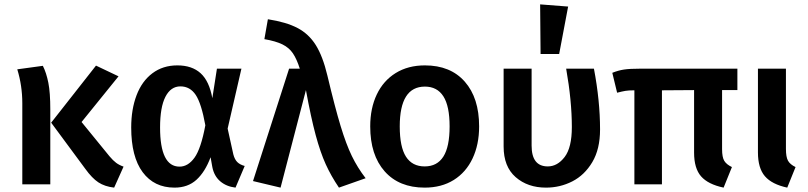

<svg xmlns="http://www.w3.org/2000/svg" viewBox="-20 -843 3696 878"><path d="M353 -285 481 -128Q497 -109 511 -98.5Q525 -88 545 -81L502 15Q459 10 430 -9Q401 -28 370 -71L214 -282L419 -543L522 -494ZM210 -342V0H82V-371Q82 -451 59 -526L176 -542Q192 -510 201 -465Q210 -420 210 -342Z M951 -394 972 -529H1084L1021 -255L1047 -137Q1053 -114 1065 -102Q1077 -90 1099 -84L1057 15Q1015 10 987 -14Q959 -38 951 -79L943 -124Q918 -57 878.5 -21Q839 15 778 15Q685 15 632.5 -55.5Q580 -126 580 -260Q580 -343 604.5 -407.5Q629 -472 677 -508Q725 -544 791 -544Q858 -544 897.5 -508Q937 -472 951 -394ZM712 -260Q712 -81 801 -81Q840 -81 869.5 -122Q899 -163 919 -270Q901 -370 875 -409Q849 -448 805 -448Q761 -448 736.5 -400.5Q712 -353 712 -260Z M1477 -498Q1512 -351 1537.5 -267Q1563 -183 1589 -129.5Q1615 -76 1652 -28L1530 15Q1494 -38 1469.5 -92Q1445 -146 1423.5 -225.5Q1402 -305 1379 -431L1263 15L1137 -15L1302 -529H1351Q1337 -573 1319.5 -599Q1302 -625 1271.5 -640Q1241 -655 1189 -664L1205 -755Q1289 -742 1340.5 -715Q1392 -688 1424 -637Q1456 -586 1477 -498Z M2171 -265Q2171 -182 2141 -118.5Q2111 -55 2055 -20Q1999 15 1922 15Q1805 15 1739 -59.5Q1673 -134 1673 -265Q1673 -348 1703 -411Q1733 -474 1789.5 -509Q1846 -544 1923 -544Q2040 -544 2105.5 -469.5Q2171 -395 2171 -265ZM1808 -265Q1808 -171 1836.5 -126.5Q1865 -82 1922 -82Q1979 -82 2007.5 -127Q2036 -172 2036 -265Q2036 -358 2007.5 -402.5Q1979 -447 1923 -447Q1808 -447 1808 -265Z M2724 -251Q2724 -161 2688.5 -101.5Q2653 -42 2597 -13.5Q2541 15 2477 15Q2393 15 2338 -33Q2283 -81 2283 -173V-529H2411V-177Q2411 -82 2485 -82Q2529 -82 2562 -125Q2595 -168 2595 -262Q2595 -382 2569 -529H2696Q2724 -382 2724 -251ZM2578 -813 2537 -596H2452L2450 -823Z M3282 -431V-161Q3282 -124 3292 -107.5Q3302 -91 3327 -79L3289 15Q3218 0 3186 -36.5Q3154 -73 3154 -145V-431L3007 -430V0H2881V-430Q2855 -430 2840 -427.5Q2825 -425 2802 -419L2780 -510Q2807 -521 2833.5 -525Q2860 -529 2909 -529H3352V-431Z M3574 -162Q3574 -125 3583.5 -108Q3593 -91 3618 -79L3580 15Q3510 0 3478 -37Q3446 -74 3446 -146V-529H3574Z"/></svg>

Font: Fira Sans Medium
Style: Regular
Weight: 500
Designer: bBox Type GmbH & Carrois Corporate GbR & Edenspiekermann AG
Foundry: bBox Type GmbH & Carrois Corporate GbR & Edenspiekermann AG
Version: Version 4.301